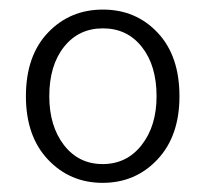

<svg xmlns="http://www.w3.org/2000/svg" viewBox="-20 -828 439 409"><path d="M35.2 -623Q35.2 -709 82 -758.3Q128.9 -807.6 199.2 -807.6Q269.5 -807.6 315.9 -758.3Q362.3 -709 362.3 -623Q362.3 -538.1 315.4 -488.3Q268.6 -438.5 198.7 -438.5Q128.9 -438.5 82 -488.3Q35.2 -538.1 35.2 -623ZM313.5 -623Q313.5 -688.5 282.2 -728Q251 -767.6 199.2 -767.6Q147.5 -767.6 116.2 -728Q85 -688.5 85 -623Q85 -559.6 116.2 -519Q147.5 -478.5 198.7 -478.5Q250 -478.5 281.7 -519Q313.5 -559.6 313.5 -623Z"/></svg>

Font: Gen Jyuu Gothic P Light
Style: Regular
Weight: 200
Designer: [Source Han Sans]
Ryoko NISHIZUKA  (kana & ideographs); Paul D. Hunt (Latin, Greek & Cyrillic); Wenlong ZHANG  (bopomofo
Version: Version 1.002.20150607